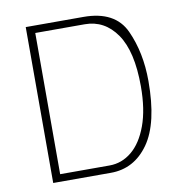

<svg xmlns="http://www.w3.org/2000/svg" viewBox="-79 -774 808 849"><g transform="rotate(-10 325.0 -350.0)"><path d="M585 -371Q585 -182 520.5 -91Q456 0 351 0H92V-700H351Q493 -700 539 -599.5Q585 -499 585 -371ZM548 -354Q548 -511 494 -589Q440 -667 351 -667H129V-33H351Q406 -33 450.5 -69.5Q495 -106 521.5 -178Q548 -250 548 -354Z"/></g></svg>

Font: Cairo ExtraLight
Style: Regular
Weight: 250
Designer: Mohamed Gaber, the designers of Titillium
Foundry: Kief Type Foundry
Version: Version 2.009; ttfautohint (v1.5.33-1714) -l 8 -r 50 -G 200 